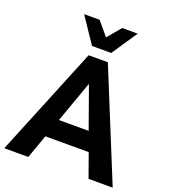

<svg xmlns="http://www.w3.org/2000/svg" viewBox="-177 -1047 1027 1165"><g transform="rotate(20 337.0 -465.0)"><path d="M-13 0 275 -705H399L687 0H531L461 -196L518 -153H154L212 -196L142 0ZM335 -540 226 -235 205 -274H467L446 -235L337 -540ZM275 -765 164 -930H264L337 -843L410 -930H510L399 -765Z"/></g></svg>

Font: Nunito Sans 12pt ExtraLight
Style: Weight 830 Width 84 Optical size 12.0 YTLC 445
Weight: 830
Width: 4
Designer: Vernon Adams
Foundry: Vernon Adams
Version: Version 3.101;gftools[0.9.27]